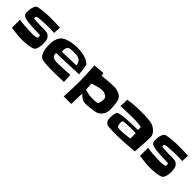

<svg xmlns="http://www.w3.org/2000/svg" viewBox="230 -1872 3131 3131"><g transform="rotate(45 1795.5 -306.5)"><path d="M591.8 -677.7 585.9 -550.8Q555.7 -552.7 525.4 -553.7Q495.1 -554.7 464.8 -554.7Q452.1 -554.7 428.7 -554.2Q405.3 -553.7 376.5 -552.7Q347.7 -551.8 317.4 -549.8Q287.1 -547.9 261.7 -545.9Q236.3 -543.9 218.8 -541Q201.2 -538.1 197.3 -535.2Q184.6 -522.5 184.6 -505.9Q184.6 -495.1 190.4 -488.3Q192.4 -485.4 211.9 -483.4Q231.4 -481.4 259.8 -480Q288.1 -478.5 321.8 -478Q355.5 -477.5 386.2 -477.1Q417 -476.6 440.9 -475.6Q464.8 -474.6 474.6 -473.6Q511.7 -468.8 533.7 -452.1Q555.7 -435.5 567.4 -410.6Q579.1 -385.7 582.5 -354.5Q585.9 -323.2 585.9 -291Q585.9 -275.4 583.5 -253.9Q581.1 -232.4 576.2 -210.9Q571.3 -189.5 562 -170.9Q552.7 -152.3 540 -141.6Q525.4 -129.9 492.7 -122.1Q460 -114.3 422.4 -109.4Q384.8 -104.5 349.6 -102.5Q314.5 -100.6 295.9 -100.6Q231.4 -100.6 167 -107.9Q102.5 -115.2 39.1 -124V-310.5Q100.6 -297.9 162.6 -295.9Q224.6 -293.9 287.1 -289.1Q299.8 -288.1 325.7 -287.6Q351.6 -287.1 377.9 -288.6Q404.3 -290 425.8 -294.9Q447.3 -299.8 452.1 -308.6Q454.1 -311.5 454.1 -315.4Q454.1 -319.3 454.1 -322.3Q454.1 -330.1 452.6 -342.3Q451.2 -354.5 446.3 -361.3Q445.3 -362.3 439.5 -362.8Q433.6 -363.3 432.6 -363.3Q377.9 -366.2 323.2 -366.7Q268.6 -367.2 212.9 -372.1Q190.4 -374 167.5 -376.5Q144.5 -378.9 122.1 -383.8Q103.5 -387.7 88.4 -392.6Q73.2 -397.5 62 -405.3Q50.8 -413.1 43 -425.3Q35.2 -437.5 32.2 -458Q30.3 -464.8 30.3 -471.2Q30.3 -477.5 30.3 -485.4Q30.3 -502.9 32.2 -525.4Q34.2 -547.9 39.6 -570.3Q44.9 -592.8 53.2 -612.8Q61.5 -632.8 75.2 -645.5Q84 -654.3 106.4 -660.2Q128.9 -666 158.2 -670.4Q187.5 -674.8 220.7 -677.7Q253.9 -680.7 284.7 -682.1Q315.4 -683.6 340.3 -684.1Q365.2 -684.6 377.9 -684.6Q432.6 -684.6 485.8 -682.6Q539.1 -680.7 591.8 -677.7Z M1350.6 -362.3Q1222.7 -355.5 1095.7 -351.1Q968.8 -346.7 840.8 -341.8Q839.8 -337.9 839.8 -334Q839.8 -330.1 839.8 -326.2Q839.8 -293 855 -275.4Q870.1 -257.8 892.6 -250.5Q915 -243.2 942.4 -242.2Q969.7 -241.2 993.2 -241.2Q1058.6 -241.2 1124 -245.6Q1189.5 -250 1255.9 -254.9L1263.7 -99.6Q1199.2 -96.7 1135.3 -94.7Q1071.3 -92.8 1006.8 -92.8Q993.2 -92.8 956.5 -93.3Q919.9 -93.8 878.4 -96.2Q836.9 -98.6 800.8 -102.5Q764.6 -106.4 752.9 -113.3Q722.7 -130.9 705.6 -158.2Q688.5 -185.5 679.2 -217.8Q669.9 -250 666.5 -283.7Q663.1 -317.4 662.1 -348.6Q661.1 -353.5 661.6 -358.9Q662.1 -364.3 662.1 -369.1Q662.1 -420.9 673.3 -465.3Q684.6 -509.8 714.8 -551.8Q735.4 -581.1 775.4 -600.6Q815.4 -620.1 862.3 -631.3Q909.2 -642.6 956.1 -647Q1002.9 -651.4 1037.1 -651.4Q1067.4 -651.4 1111.3 -646Q1155.3 -640.6 1198.7 -627.9Q1242.2 -615.2 1277.3 -595.2Q1312.5 -575.2 1325.2 -545.9Q1327.1 -540 1329.6 -525.9Q1332 -511.7 1335 -493.7Q1337.9 -475.6 1340.3 -455.1Q1342.8 -434.6 1344.7 -416Q1346.7 -397.5 1348.1 -382.8Q1349.6 -368.2 1350.6 -362.3ZM1217.8 -433.6Q1211.9 -476.6 1195.8 -501.5Q1179.7 -526.4 1155.8 -538.6Q1131.8 -550.8 1101.1 -554.2Q1070.3 -557.6 1035.2 -557.6Q1023.4 -557.6 1005.9 -557.1Q988.3 -556.6 970.7 -554.2Q953.1 -551.8 937.5 -546.9Q921.9 -542 913.1 -533.2Q906.2 -527.3 901.9 -517.1Q897.5 -506.8 894.5 -495.1Q891.6 -483.4 890.1 -472.2Q888.7 -460.9 888.7 -453.1Q888.7 -437.5 891.6 -422.9Z M2117.2 -333Q2117.2 -319.3 2116.7 -303.2Q2116.2 -287.1 2113.8 -270.5Q2111.3 -253.9 2106.9 -238.8Q2102.5 -223.6 2094.7 -211.9Q2078.1 -187.5 2063.5 -170.4Q2048.8 -153.3 2031.7 -142.1Q2014.6 -130.9 1993.2 -124Q1971.7 -117.2 1942.4 -113.3Q1898.4 -106.4 1855.5 -101.1Q1812.5 -95.7 1768.6 -95.7Q1749 -95.7 1728.5 -97.7Q1708 -99.6 1690.4 -110.4Q1680.7 -115.2 1669.4 -123.5Q1658.2 -131.8 1647.5 -141.1Q1636.7 -150.4 1626.5 -159.7Q1616.2 -168.9 1608.4 -175.8L1602.5 69.3Q1575.2 71.3 1547.9 70.8Q1520.5 70.3 1492.2 70.3Q1475.6 70.3 1460.4 70.8Q1445.3 71.3 1428.7 72.3Q1432.6 -11.7 1436 -95.2Q1439.5 -178.7 1439.5 -261.7V-273.4Q1439.5 -366.2 1434.6 -458Q1429.7 -549.8 1425.8 -642.6Q1474.6 -646.5 1522.5 -649.4Q1570.3 -652.3 1619.1 -656.2L1626 -604.5Q1693.4 -612.3 1761.2 -617.7Q1829.1 -623 1897.5 -623Q1906.2 -623 1916.5 -623.5Q1926.8 -624 1935.5 -622.1Q1959 -617.2 1983.4 -609.9Q2007.8 -602.5 2029.3 -590.8Q2050.8 -579.1 2067.4 -561Q2084 -543 2092.8 -517.6Q2098.6 -498 2103.5 -474.6Q2108.4 -451.2 2111.3 -426.3Q2114.3 -401.4 2115.7 -377.4Q2117.2 -353.5 2117.2 -333ZM1924.8 -350.6Q1924.8 -362.3 1922.9 -376Q1920.9 -389.6 1913.1 -398.4Q1893.6 -420.9 1864.3 -433.1Q1835 -445.3 1806.6 -445.3Q1783.2 -445.3 1755.9 -440.9Q1728.5 -436.5 1701.2 -429.2Q1673.8 -421.9 1647.5 -412.6Q1621.1 -403.3 1599.6 -394.5L1608.4 -263.7Q1644.5 -252.9 1686 -244.1Q1727.5 -235.4 1764.6 -235.4Q1774.4 -235.4 1794.9 -234.9Q1815.4 -234.4 1837.4 -235.8Q1859.4 -237.3 1878.4 -240.2Q1897.5 -243.2 1903.3 -251Q1908.2 -256.8 1912.1 -270Q1916 -283.2 1918.9 -298.3Q1921.9 -313.5 1923.3 -327.6Q1924.8 -341.8 1924.8 -350.6Z M2899.4 -440.4Q2899.4 -358.4 2893.6 -277.3Q2887.7 -196.3 2881.8 -115.2Q2772.5 -105.5 2664.1 -98.6Q2555.7 -91.8 2446.3 -91.8Q2436.5 -91.8 2410.2 -92.3Q2383.8 -92.8 2354.5 -94.2Q2325.2 -95.7 2298.8 -98.1Q2272.5 -100.6 2263.7 -105.5Q2231.4 -123 2218.8 -149.9Q2206.1 -176.8 2206.1 -210.9Q2206.1 -222.7 2207 -242.2Q2208 -261.7 2210.9 -283.2Q2213.9 -304.7 2218.8 -323.2Q2223.6 -341.8 2230.5 -350.6Q2239.3 -362.3 2270.5 -370.6Q2301.8 -378.9 2345.2 -383.8Q2388.7 -388.7 2439 -391.6Q2489.3 -394.5 2535.2 -396Q2581.1 -397.5 2617.2 -397.5Q2653.3 -397.5 2668.9 -397.5Q2671.9 -418.9 2671.9 -439.5Q2671.9 -441.4 2671.9 -449.7Q2671.9 -458 2670.9 -460Q2668 -465.8 2652.3 -469.7Q2636.7 -473.6 2613.8 -475.6Q2590.8 -477.5 2564 -479Q2537.1 -480.5 2511.7 -480.5Q2486.3 -480.5 2466.8 -480.5Q2447.3 -480.5 2438.5 -480.5Q2377 -480.5 2315.4 -478Q2253.9 -475.6 2192.4 -473.6Q2196.3 -510.7 2198.7 -548.8Q2201.2 -586.9 2199.2 -624Q2270.5 -636.7 2342.3 -642.1Q2414.1 -647.5 2487.3 -647.5Q2513.7 -647.5 2544.9 -647Q2576.2 -646.5 2607.4 -645Q2638.7 -643.6 2669.4 -640.6Q2700.2 -637.7 2726.6 -632.8Q2753.9 -627.9 2780.8 -615.2Q2807.6 -602.5 2831.1 -584Q2854.5 -565.4 2872.1 -541.5Q2889.6 -517.6 2897.5 -490.2Q2898.4 -487.3 2898.9 -480.5Q2899.4 -473.6 2899.4 -465.3Q2899.4 -457 2899.4 -450.2Q2899.4 -443.4 2899.4 -440.4ZM2681.6 -210.9V-335.9Q2653.3 -336.9 2625 -337.4Q2596.7 -337.9 2568.4 -337.9Q2562.5 -337.9 2535.6 -337.4Q2508.8 -336.9 2478 -335Q2447.3 -333 2421.9 -330.1Q2396.5 -327.1 2392.6 -321.3Q2387.7 -313.5 2386.2 -305.2Q2384.8 -296.9 2384.8 -288.1Q2384.8 -281.2 2385.7 -269.5Q2386.7 -257.8 2389.2 -245.1Q2391.6 -232.4 2394.5 -221.7Q2397.5 -210.9 2402.3 -206.1Q2406.2 -201.2 2415.5 -198.7Q2424.8 -196.3 2435.5 -194.8Q2446.3 -193.4 2457 -192.9Q2467.8 -192.4 2473.6 -192.4Q2497.1 -192.4 2523.9 -194.3Q2550.8 -196.3 2578.6 -198.7Q2606.4 -201.2 2632.8 -204.6Q2659.2 -208 2681.6 -210.9Z M3545.9 -677.7 3540 -550.8Q3509.8 -552.7 3479.5 -553.7Q3449.2 -554.7 3418.9 -554.7Q3406.2 -554.7 3382.8 -554.2Q3359.4 -553.7 3330.6 -552.7Q3301.8 -551.8 3271.5 -549.8Q3241.2 -547.9 3215.8 -545.9Q3190.4 -543.9 3172.9 -541Q3155.3 -538.1 3151.4 -535.2Q3138.7 -522.5 3138.7 -505.9Q3138.7 -495.1 3144.5 -488.3Q3146.5 -485.4 3166 -483.4Q3185.5 -481.4 3213.9 -480Q3242.2 -478.5 3275.9 -478Q3309.6 -477.5 3340.3 -477.1Q3371.1 -476.6 3395 -475.6Q3418.9 -474.6 3428.7 -473.6Q3465.8 -468.8 3487.8 -452.1Q3509.8 -435.5 3521.5 -410.6Q3533.2 -385.7 3536.6 -354.5Q3540 -323.2 3540 -291Q3540 -275.4 3537.6 -253.9Q3535.2 -232.4 3530.3 -210.9Q3525.4 -189.5 3516.1 -170.9Q3506.8 -152.3 3494.1 -141.6Q3479.5 -129.9 3446.8 -122.1Q3414.1 -114.3 3376.5 -109.4Q3338.9 -104.5 3303.7 -102.5Q3268.6 -100.6 3250 -100.6Q3185.5 -100.6 3121.1 -107.9Q3056.6 -115.2 2993.2 -124V-310.5Q3054.7 -297.9 3116.7 -295.9Q3178.7 -293.9 3241.2 -289.1Q3253.9 -288.1 3279.8 -287.6Q3305.7 -287.1 3332 -288.6Q3358.4 -290 3379.9 -294.9Q3401.4 -299.8 3406.2 -308.6Q3408.2 -311.5 3408.2 -315.4Q3408.2 -319.3 3408.2 -322.3Q3408.2 -330.1 3406.7 -342.3Q3405.3 -354.5 3400.4 -361.3Q3399.4 -362.3 3393.6 -362.8Q3387.7 -363.3 3386.7 -363.3Q3332 -366.2 3277.3 -366.7Q3222.7 -367.2 3167 -372.1Q3144.5 -374 3121.6 -376.5Q3098.6 -378.9 3076.2 -383.8Q3057.6 -387.7 3042.5 -392.6Q3027.3 -397.5 3016.1 -405.3Q3004.9 -413.1 2997.1 -425.3Q2989.3 -437.5 2986.3 -458Q2984.4 -464.8 2984.4 -471.2Q2984.4 -477.5 2984.4 -485.4Q2984.4 -502.9 2986.3 -525.4Q2988.3 -547.9 2993.7 -570.3Q2999 -592.8 3007.3 -612.8Q3015.6 -632.8 3029.3 -645.5Q3038.1 -654.3 3060.5 -660.2Q3083 -666 3112.3 -670.4Q3141.6 -674.8 3174.8 -677.7Q3208 -680.7 3238.8 -682.1Q3269.5 -683.6 3294.4 -684.1Q3319.3 -684.6 3332 -684.6Q3386.7 -684.6 3439.9 -682.6Q3493.2 -680.7 3545.9 -677.7Z"/></g></svg>

Font: Slackey
Style: Regular
Weight: 400
Designer: Squid
Foundry: Font Diner, Inc DBA Sideshow
Version: Version 1.000